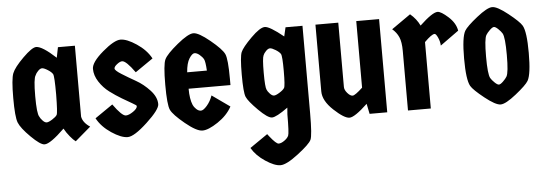

<svg xmlns="http://www.w3.org/2000/svg" viewBox="-51 -704 3143 1106"><g transform="rotate(-5 1520.5 -150.5)"><path d="M410 -539V-129Q416 -94 457 -67L367 10Q354 1 335 -22Q316 -45 303 -69Q220 12 187 12Q163 12 109.5 -41Q56 -94 43 -127Q30 -160 30 -269.5Q30 -379 43 -412Q56 -445 109.5 -498Q163 -551 187 -551Q222 -551 300 -479L312 -539ZM170 -389Q157 -371 157 -269.5Q157 -168 170 -150Q174 -140 186.5 -126.5Q199 -113 210 -113Q221 -113 242.5 -126.5Q264 -140 270.5 -151Q277 -162 278 -268Q278 -374 271 -386.5Q264 -399 242.5 -412.5Q221 -426 210 -426Q199 -426 186.5 -413Q174 -400 170 -389Z M859 -162Q859 -131 782 -59.5Q705 12 667.5 12Q630 12 574.5 -25Q519 -62 492 -112L595 -183Q645 -113 668 -113Q685 -113 710 -130Q735 -147 735 -162Q735 -166 711 -179.5Q687 -193 652.5 -213.5Q618 -234 584 -259.5Q550 -285 526 -322Q502 -359 502 -397Q502 -435 570 -493Q638 -551 674.5 -551Q711 -551 766.5 -514Q822 -477 849 -427L746 -356Q696 -426 673 -426Q661 -426 643.5 -412.5Q626 -399 626 -388Q626 -377 662.5 -354Q699 -331 742.5 -306.5Q786 -282 822.5 -242.5Q859 -203 859 -162Z M1283 -271V-235H1041Q1041 -175 1056 -140Q1061 -128 1074 -115.5Q1087 -103 1101 -103Q1115 -103 1136 -127Q1157 -151 1169 -185L1272 -112Q1245 -62 1189.5 -25Q1134 12 1100 12Q1066 12 1001.5 -41Q937 -94 923 -123.5Q909 -153 909 -269.5Q909 -386 923 -415.5Q937 -445 1001.5 -498Q1066 -551 1096 -551Q1126 -551 1190.5 -498Q1255 -445 1269 -415.5Q1283 -386 1283 -271ZM1041 -330H1155Q1152 -383 1144.5 -396.5Q1137 -410 1121.5 -423Q1106 -436 1092.5 -436Q1079 -436 1062 -409.5Q1045 -383 1041 -330Z M1488 -389Q1480 -373 1480 -289Q1480 -205 1488 -190Q1492 -180 1504.5 -166.5Q1517 -153 1528 -153Q1539 -153 1560.5 -166.5Q1582 -180 1589 -191.5Q1596 -203 1596 -289.5Q1596 -376 1588.5 -388Q1581 -400 1560 -413Q1539 -426 1528 -426Q1517 -426 1504.5 -413Q1492 -400 1488 -389ZM1726 -539V-33Q1726 95 1714.5 119.5Q1703 144 1634 197Q1565 250 1530.5 250Q1496 250 1444 215.5Q1392 181 1366 136L1469 65L1479 78Q1516 125 1530.5 125Q1545 125 1563.5 112Q1582 99 1588.5 84.5Q1595 70 1595 -38L1598 -77Q1530 -28 1505.5 -28Q1481 -28 1428 -81Q1375 -134 1364 -160Q1353 -186 1353 -289Q1353 -392 1364 -418.5Q1375 -445 1428 -498Q1481 -551 1509 -551Q1537 -551 1616 -487L1628 -539Z M1801 -539H1933V-167Q1933 -150 1949 -131.5Q1965 -113 1979 -113Q1993 -113 2037 -154V-539H2169V0H2067L2055 -59Q1980 12 1950 12Q1920 12 1860.5 -43.5Q1801 -99 1801 -153Z M2421 0H2289V-345Q2289 -396 2276.5 -424.5Q2264 -453 2239 -474L2349 -551Q2385 -521 2404 -481Q2478 -551 2508 -551Q2528 -551 2569 -514Q2610 -477 2617 -433L2510 -356Q2509 -380 2498.5 -403Q2488 -426 2480 -426Q2463 -426 2421 -384Z M2871 -145Q2884 -167 2884 -269Q2884 -371 2871 -394Q2864 -406 2848.5 -421Q2833 -436 2824 -436Q2815 -436 2799.5 -421Q2784 -406 2777 -394Q2764 -372 2764 -270Q2764 -168 2777 -145Q2784 -133 2799.5 -118Q2815 -103 2824 -103Q2833 -103 2848.5 -118Q2864 -133 2871 -145ZM2658 -110Q2637 -147 2637 -270Q2637 -393 2658 -429Q2672 -453 2733.5 -502Q2795 -551 2824 -551Q2853 -551 2914.5 -502Q2976 -453 2990 -429Q3011 -393 3011 -270Q3011 -147 2990 -110Q2976 -86 2914.5 -37Q2853 12 2824 12Q2795 12 2733.5 -37Q2672 -86 2658 -110Z"/></g></svg>

Font: Germania One
Style: Regular
Weight: 400
Designer: John Vargas Beltran
Foundry: John Vargas Beltran
Version: Version 1.001